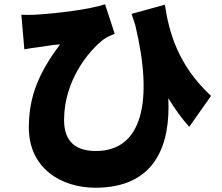

<svg xmlns="http://www.w3.org/2000/svg" viewBox="-20 -804 1040 899"><path d="M768 -344C799 -294 831 -249 866 -210L968 -355C812 -500 771 -655 752 -782L596 -739C601 -723 608 -704 613 -688C700 -327 645 -97 429 -97C337 -97 280 -139 280 -242C280 -426 395 -567 467 -621C482 -631 502 -640 517 -646L472 -784C402 -760 239 -740 141 -735C122 -734 99 -734 80 -735L94 -573C118 -578 136 -580 159 -583C184 -586 229 -595 261 -596C165 -467 115 -357 115 -207C115 -17 265 75 427 75C709 75 779 -128 768 -344Z"/></svg>

Font: Glow Sans SC Normal Heavy
Style: Regular
Weight: 900
Designer: Ryoko NISHIZUKA (kana, bopomofo & ideographs); Paul D. Hunt (Latin, Greek & Cyrillic); Sandoll Communications, Soo-young
Version: Version 0.93